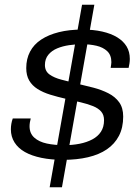

<svg xmlns="http://www.w3.org/2000/svg" viewBox="-20 -743 593 812"><path d="M190 49 327 -723H379L242 49ZM247 -67Q196 -67 155 -75.5Q114 -84 85.5 -100Q57 -116 41.5 -140.5Q26 -165 26 -196Q26 -208 28 -219.5Q30 -231 34 -242H110Q108 -235 106.5 -226Q105 -217 105 -209Q105 -179 125 -161Q145 -143 178 -136Q211 -129 252 -129Q286 -129 316.5 -135Q347 -141 370.5 -153.5Q394 -166 407 -186Q420 -206 420 -235Q420 -257 408 -271Q396 -285 374 -294Q352 -303 322.5 -310Q293 -317 259 -325Q224 -333 193 -342.5Q162 -352 139 -366.5Q116 -381 103.5 -402.5Q91 -424 91 -455Q91 -494 107 -524.5Q123 -555 154 -575.5Q185 -596 229 -607Q273 -618 329 -618Q375 -618 412.5 -609.5Q450 -601 476 -585Q502 -569 515.5 -546.5Q529 -524 529 -494Q529 -484 527.5 -474.5Q526 -465 524 -456H448Q449 -463 450 -469Q451 -475 451 -480Q451 -510 433.5 -526.5Q416 -543 388 -549.5Q360 -556 327 -556Q300 -556 272.5 -552Q245 -548 222 -538.5Q199 -529 184.5 -511.5Q170 -494 170 -468Q170 -442 189.5 -428Q209 -414 240 -406Q271 -398 307 -389Q342 -381 376 -372Q410 -363 438.5 -348.5Q467 -334 484 -310.5Q501 -287 501 -250Q501 -203 483 -168.5Q465 -134 432 -111.5Q399 -89 352 -78Q305 -67 247 -67Z"/></svg>

Font: Archivo SemiExpanded Light
Style: Italic
Weight: 300
Width: 6
Italic angle: -10°
Designer: Hector Gatti
Foundry: Omnibus-Type
Version: Version 2.001